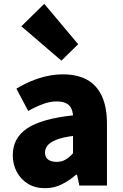

<svg xmlns="http://www.w3.org/2000/svg" viewBox="-20 -973 646 1007"><path d="M216 14Q164 14 126 -9.5Q88 -33 67.5 -72.5Q47 -112 47 -159Q47 -249 122 -299.5Q197 -350 363 -368Q361 -391 352 -407.5Q343 -424 324.5 -432.5Q306 -441 277 -441Q243 -441 207 -428Q171 -415 128 -391L66 -508Q104 -531 143.5 -547.5Q183 -564 225 -573.5Q267 -583 311 -583Q385 -583 436 -555Q487 -527 514 -469.5Q541 -412 541 -323V0H396L384 -57H379Q344 -26 303.5 -6Q263 14 216 14ZM277 -124Q304 -124 324 -136Q344 -148 363 -169V-260Q308 -253 275.5 -240Q243 -227 229.5 -210Q216 -193 216 -173Q216 -148 232.5 -136Q249 -124 277 -124ZM302 -655 92 -835 212 -953 390 -741Z"/></svg>

Font: Noto Sans SC Thin Black
Style: Regular
Weight: 900
Version: Version 2.004-H2;hotconv 1.0.118;makeotfexe 2.5.65603